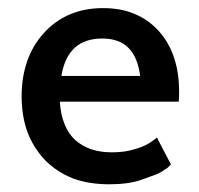

<svg xmlns="http://www.w3.org/2000/svg" viewBox="-20 -450 499 481"><path d="M373 -105.5Q370.1 -102.5 360.4 -95.7Q353.5 -90.8 343.8 -85.9Q334 -81.1 320.3 -77.1Q305.7 -72.3 291 -70.3Q275.4 -68.4 259.8 -68.4Q231.4 -68.4 208 -76.2Q185.5 -84 168 -99.6Q150.4 -116.2 141.6 -139.6Q131.8 -163.1 129.9 -195.3Q229.5 -195.3 427.7 -195.3Q428.7 -201.2 428.7 -220.7Q428.7 -267.6 416 -305.7Q403.3 -343.8 377.9 -372.1Q352.5 -400.4 317.4 -415Q283.2 -429.7 238.3 -429.7Q192.4 -429.7 155.3 -414.1Q118.2 -398.4 89.8 -367.2Q61.5 -335.9 47.9 -295.9Q34.2 -256.8 34.2 -209Q34.2 -159.2 48.8 -119.1Q63.5 -80.1 92.8 -48.8Q123 -18.6 163.1 -2.9Q203.1 11.7 253.9 11.7Q277.3 11.7 298.8 8.8Q320.3 5.9 340.8 -2Q360.4 -8.8 373 -13.7Q385.7 -19.5 391.6 -24.4Q397.5 -27.3 401.4 -31.2Q405.3 -35.2 408.2 -38.1Q396.5 -60.5 373 -105.5ZM236.3 -353.5Q278.3 -353.5 301.8 -330.1Q325.2 -306.6 331.1 -259.8Q265.6 -259.8 133.8 -259.8Q141.6 -306.6 167 -330.1Q192.4 -353.5 236.3 -353.5Z"/></svg>

Font: TextaAlt
Style: Bold
Weight: 400
Designer: Daniel Hernandez & Miguel Hernandez
Version: Version 1.005;com.myfonts.easy.latinotype.texta.alt-bold.wfk